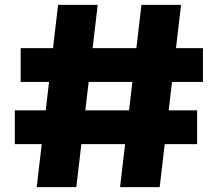

<svg xmlns="http://www.w3.org/2000/svg" viewBox="-20 -770 897 790"><path d="M219 -750H382L294 0H131ZM562 -750H725L637 0H474ZM65 -572H815V-433H65ZM41 -316H791V-177H41Z"/></svg>

Font: Unbounded
Style: Bold
Weight: 700
Designer: Luke Prowse, Jean-Baptiste Morizot, Fátima Lázaro, Florian Runge
Foundry: NaN
Version: Version 1.700